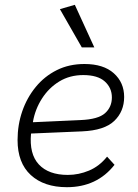

<svg xmlns="http://www.w3.org/2000/svg" viewBox="-20 -770 573 798"><path d="M258 8Q163 8 108 -42.5Q53 -93 53 -188Q53 -251 72.5 -307.5Q92 -364 128.5 -408.5Q165 -453 216 -478.5Q267 -504 331 -504Q410 -504 453 -465.5Q496 -427 496 -367Q496 -307 455 -267.5Q414 -228 321 -224L109 -215Q101 -130 141.5 -86.5Q182 -43 262 -43Q307 -43 350 -61Q393 -79 425 -119L456 -85Q383 8 258 8ZM117 -264V-262L315 -271Q388 -274 416.5 -299.5Q445 -325 445 -365Q445 -405 415.5 -431.5Q386 -458 326 -458Q270 -458 226.5 -431.5Q183 -405 154.5 -360.5Q126 -316 117 -264ZM320 -573 229 -732 291 -750 372 -573Z"/></svg>

Font: Livvic Light
Style: Italic
Weight: 300
Italic angle: -10°
Designer: Jacques Le Bailly, Baron von Fonthausen
Version: Version 1.001; ttfautohint (v1.8.2)